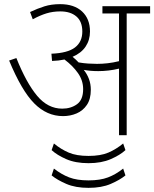

<svg xmlns="http://www.w3.org/2000/svg" viewBox="-20 -652 744 926"><path d="M418 -219Q418 -174 399 -146Q380 -118 349.5 -105Q319 -92 284 -92Q206 -92 145 -153.5Q84 -215 24 -360L59 -372Q107 -252 159 -190Q211 -128 280 -128Q322 -128 351.5 -149.5Q381 -171 381 -222Q381 -264 356 -299.5Q331 -335 291 -365Q263 -359 231 -358L228 -393Q306 -396 341.5 -423Q377 -450 377 -500Q377 -548 348.5 -572.5Q320 -597 271 -597Q235 -597 204 -587.5Q173 -578 138 -559L125 -594Q161 -611 194.5 -621.5Q228 -632 270 -632Q338 -632 376 -596.5Q414 -561 414 -500Q414 -459 393 -427.5Q372 -396 330 -378Q345 -366 359 -351Q382 -347 405 -345.5Q428 -344 448 -344Q473 -344 499.5 -347Q526 -350 554 -357V-587H474V-622H704V-587H591V0H554V-321Q529 -315 504 -312Q479 -309 454 -309Q416 -309 384 -315Q400 -295 409 -271Q418 -247 418 -219ZM407 135Q344 135 299.5 115.5Q255 96 229 72L240 40Q274 68 311.5 84Q349 100 407 100Q465 100 502.5 84Q540 68 574 40L585 72Q559 96 514 115.5Q469 135 407 135ZM407 254Q344 254 300 235Q256 216 229 194L240 161Q276 189 313.5 203.5Q351 218 407 218Q463 218 501 203.5Q539 189 574 161L585 194Q558 216 514 235Q470 254 407 254Z"/></svg>

Font: Noto Sans Devanagari ExtraLight
Style: Regular
Weight: 200
Designer: Jelle Bosma - Monotype Design Team
Foundry: Monotype Imaging Inc.
Version: Version 2.004; ttfautohint (v1.8.4.7-5d5b)